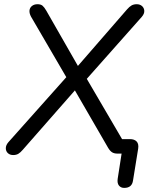

<svg xmlns="http://www.w3.org/2000/svg" viewBox="-20 -732 729 915"><path d="M571.9 163.5Q555.9 163.5 546.9 152.3Q537.9 141.2 540.8 120.3L563.8 -27.9L587.8 0H539.9Q524.4 0 514.4 -6.1Q504.4 -12.2 495.1 -27.8L326.4 -319.4H352.9L88.6 -18.2Q77.1 -4.7 67.1 1.1Q57.2 6.9 42.6 6.9Q27.2 6.9 17.4 -2.3Q7.7 -11.5 7.7 -25.8Q7.7 -40.1 19.9 -54.3L307 -376.5V-345.3L128.1 -652.2Q119.4 -668.3 120.5 -681.6Q121.7 -695 132.1 -703.4Q142.6 -711.9 158.6 -711.9Q174.1 -711.9 182.6 -704.9Q191.1 -697.8 200.8 -680.9L359 -404.4H339.6L585 -686.8Q596.6 -700.3 607 -706.1Q617.5 -711.9 631.5 -711.9Q647 -711.9 657 -703Q666.9 -694 667.6 -680.2Q668.4 -666.3 655.7 -651.7L380.3 -341.2V-379L575.7 -45.1L533.1 -69.1H598.6Q620.5 -69.1 631.2 -57.7Q641.9 -46.3 638.5 -23.8L614.1 127Q611.7 145.5 601.2 154.5Q590.8 163.5 571.9 163.5Z"/></svg>

Font: Nunito ExtraLight
Style: Italic
Weight: 200
Italic angle: -9°
Designer: Vernon Adams
Foundry: Vernon Adams
Version: Version 3.602